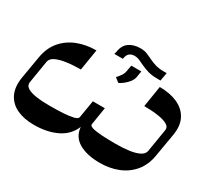

<svg xmlns="http://www.w3.org/2000/svg" viewBox="-391 -1003 1424 1320"><g transform="rotate(30 321.0 -342.5)"><path d="M597.7 -422.9 624.6 -589.8Q706.3 -589.8 766.2 -563Q826 -536.2 854.2 -483.3Q882.5 -430.4 869.3 -351.9L838.4 -170.5Q825.6 -90.6 781.6 -37.5Q737.6 15.6 671.7 42.1Q605.8 68.5 527.3 68.5Q425.8 68.5 361.9 32Q297.9 -4.6 291.2 -80.3Q259.6 -4.3 183.2 32.1Q106.9 68.5 3.9 68.5Q-74.6 68.5 -131.2 42.1Q-187.9 15.6 -214.3 -37.5Q-240.8 -90.6 -228.3 -170.5L-197.4 -351.9Q-183.9 -430.4 -139.4 -483.3Q-94.8 -536.2 -27.3 -563Q40.1 -589.8 121.8 -589.8L94.8 -422.9Q31.6 -422.6 -18.8 -415.3Q-69.2 -408 -100.3 -392.6Q-131.4 -377.1 -136 -351.9L-165.8 -170.5Q-169.4 -144.2 -144.9 -128.6Q-120.4 -112.9 -74.6 -106.2Q-28.8 -99.4 31.6 -99.4Q92.3 -99.4 141.5 -102.5Q190.7 -105.5 220.2 -113.1Q249.6 -120.7 251.8 -134.6L275.2 -274.5H370.4L348 -134.6Q345.9 -120.7 372.3 -113.1Q398.8 -105.5 446.6 -102.5Q494.3 -99.4 555.4 -99.4Q615.4 -99.4 663.7 -106.2Q712 -112.9 741.8 -128.6Q771.7 -144.2 775.6 -170.5L805.4 -351.9Q810 -377.1 783.9 -392.6Q757.8 -408 709.3 -415.3Q660.9 -422.6 597.7 -422.9ZM593.8 -696H617.9L606.5 -630.7H581Q538.4 -630.7 507.5 -639.6Q476.6 -648.4 453.1 -659.8Q429.7 -671.2 409.4 -680Q389.2 -688.9 367.9 -688.9Q345.2 -688.9 329.9 -677.4Q314.6 -665.8 309.3 -639.2L307.9 -630.7H240.1L245.4 -650.2Q252.8 -703.8 288.5 -729Q324.2 -754.3 378.9 -754.3Q407.3 -754.3 429.9 -745.4Q452.4 -736.5 475.1 -725.1Q497.9 -713.8 526.1 -704.9Q554.3 -696 593.8 -696ZM363.6 -471.2 329.2 -498.2Q348 -518.1 359.4 -535.7Q370.7 -553.3 373.2 -572.1L381.7 -619H461.3L452.8 -569.2Q449.6 -549.4 434.8 -530Q420.1 -510.7 400.6 -495Q381 -479.4 363.6 -471.2Z"/></g></svg>

Font: Inter Extra Light  BETA
Style: Italic
Weight: 200
Italic angle: 9.39999°
Designer: Rasmus Andersson
Foundry: rsms
Version: Version 3.011;git-f93a4a705